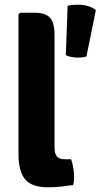

<svg xmlns="http://www.w3.org/2000/svg" viewBox="-20 -790 427 815"><path d="M267 -765Q277 -768 287.8 -769Q298.5 -770 310.5 -770Q333.5 -770 352.5 -764.5Q371.5 -759 387 -747.5L347 -550.5Q339.5 -547.5 330 -546.5Q320.5 -545.5 310.5 -545.5Q296.5 -545.5 282.5 -548.2Q268.5 -551 259.5 -556ZM282 -114Q287.5 -97.5 291 -78.2Q294.5 -59 294.5 -40Q294.5 -31.5 293.8 -22Q293 -12.5 290.5 -4.5Q268 -1 240 2Q212 5 183 5Q115 5 86.8 -28.8Q58.5 -62.5 58.5 -134V-729L65.5 -736H126.5Q172.5 -736 192 -715Q211.5 -694 211.5 -642V-161.5Q211.5 -138.5 221.5 -126.2Q231.5 -114 254.5 -114Z"/></svg>

Font: Signika Light
Style: Bold
Weight: 700
Version: Version 2.003;gftools[0.9.32]